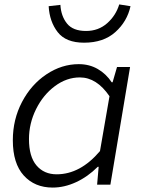

<svg xmlns="http://www.w3.org/2000/svg" viewBox="-20 -835 639 868"><path d="M38 -201Q38 -295 79.5 -374Q121 -453 190 -499Q259 -545 336 -545Q384 -545 422 -523Q460 -501 485 -463H489L509 -532H568L479 0H419L426 -81H422Q377 -36 324 -11.5Q271 13 218 13Q137 13 87.5 -41.5Q38 -96 38 -201ZM432 -152 475 -400Q417 -485 341 -485Q281 -485 228 -445.5Q175 -406 143 -341.5Q111 -277 111 -206Q111 -127 145 -87Q179 -47 236 -47Q343 -47 432 -152ZM200 -807 253 -813Q256 -762 283 -728.5Q310 -695 369 -695Q425 -695 464.5 -730Q504 -765 519 -815L570 -807Q555 -738 501.5 -690Q448 -642 360 -642Q278 -642 241 -689.5Q204 -737 200 -807Z"/></svg>

Font: Nebula Sans Book
Style: Regular
Weight: 400
Italic angle: -9°
Designer: Paul D. Hunt for Adobe (as Source Sans)
Foundry: Nebula Entertainment & Broadcasting LLC
Version: Version 1.010